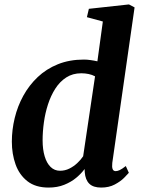

<svg xmlns="http://www.w3.org/2000/svg" viewBox="-20 -837 640 867"><path d="M487 -101.3Q485 -83.3 488.5 -73.7Q492 -64.2 502.5 -64.2Q510.6 -64.2 520.9 -69.1Q531.2 -74 548.1 -87.2L561.8 -56.7Q556.4 -50 540.3 -33.9Q524.3 -17.8 498.2 -3.9Q472.2 10 436.8 10Q401 10 383.3 -7.4Q365.5 -24.8 362.7 -59L362 -73.7Q347.7 -54.1 324.8 -34.7Q301.8 -15.3 270.4 -2.7Q239 10 199.4 10Q140.5 10 103.8 -18.7Q67.2 -47.4 50.3 -94.6Q33.5 -141.7 33.5 -197.4Q33.5 -250.7 46.4 -304Q59.3 -357.4 85.3 -404.7Q111.3 -452 150.2 -488.9Q189.1 -525.8 241.4 -546.9Q293.7 -568 359 -568Q373 -568 388.9 -565.7Q404.9 -563.5 419.8 -560.1L444.4 -739.9L372.4 -759.5L381.3 -797.2L562.3 -817L587.7 -803.6ZM409.2 -492.3Q396 -499.5 380 -502.8Q364 -506.1 347 -506.1Q308.3 -506.1 279.2 -487.3Q250.2 -468.6 229.8 -436.8Q209.5 -405 196.7 -365.6Q183.9 -326.2 178.2 -284.1Q172.4 -242.1 172.4 -203.4Q172.4 -162.2 181.7 -131.2Q191 -100.1 208.6 -83Q226.3 -65.9 251 -65.9Q273.5 -65.9 293.3 -75.8Q313.1 -85.6 329.2 -100.8Q345.3 -116 355.5 -131.4Z"/></svg>

Font: Merriweather 7pt Light
Style: Italic
Weight: 300
Italic angle: -7.8°
Designer: Eben Sorkin
Foundry: Eben Sorkin
Version: Version 2.200;gftools[0.9.31]